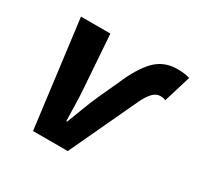

<svg xmlns="http://www.w3.org/2000/svg" viewBox="-116 -641 794 774"><g transform="rotate(30 280.5 -253.5)"><path d="M122.8 0 59.6 -496.1H196.4L213.5 -253.3Q216.2 -216.9 217 -178.7Q217.9 -140.6 219 -101.8H223Q237.5 -139.6 252.2 -178.2Q266.9 -216.9 283.3 -253.3L322.6 -338.8Q359.2 -425 400 -466.2Q440.8 -507.4 501.8 -507.4Q524.1 -507.4 538 -505.1Q551.9 -502.8 560.9 -499.8L522.5 -374.1Q517.9 -376.1 511.7 -377.5Q505.6 -378.9 497.1 -378.9Q478.3 -378.9 462.4 -362.5Q446.6 -346 431 -313.4L284.4 0Z"/></g></svg>

Font: Source Sans 3 VF
Style: Italic
Weight: 200
Italic angle: -11°
Designer: Paul D. Hunt
Foundry: Adobe Systems Incorporated
Version: Version 3.042;hotconv 1.0.118;makeotfexe 2.5.65603